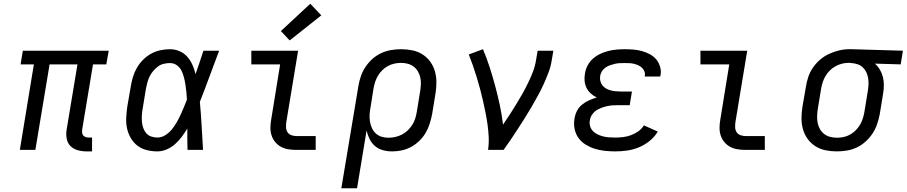

<svg xmlns="http://www.w3.org/2000/svg" viewBox="-20 -801 4845 1026"><path d="M442 8Q418 8 395 1.5Q372 -5 356.5 -20.5Q341 -36 336.5 -60Q332 -84 336 -108L394 -457H245L169 0H86L161 -457H90L102 -530H561L548 -457H477L419 -108Q418 -99 419 -91Q420 -83 425 -77Q430 -71 438 -68.5Q446 -66 455 -66H472V8Z M821 8Q792 8 764 1Q736 -6 714.5 -22.5Q693 -39 679 -63Q665 -87 659 -114.5Q653 -142 654.5 -171.5Q656 -201 660 -230L679 -340Q683 -365 690.5 -390Q698 -415 711.5 -438.5Q725 -462 744.5 -481.5Q764 -501 787.5 -514Q811 -527 837 -532.5Q863 -538 888 -538Q915 -538 939.5 -527.5Q964 -517 981 -497.5Q998 -478 1008.5 -454Q1019 -430 1025 -405Q1036 -436 1046.5 -467.5Q1057 -499 1067 -530H1151Q1125 -462 1100 -393.5Q1075 -325 1048 -257Q1054 -193 1057.5 -128.5Q1061 -64 1065 0H982Q981 -29 981 -57.5Q981 -86 981 -114Q967 -91 951 -69.5Q935 -48 915 -30.5Q895 -13 870.5 -2.5Q846 8 821 8ZM821 -66Q843 -66 863 -78.5Q883 -91 897.5 -108.5Q912 -126 923.5 -146Q935 -166 944.5 -186.5Q954 -207 962.5 -227.5Q971 -248 979 -269Q978 -289 976 -309Q974 -329 971 -348.5Q968 -368 963 -387.5Q958 -407 949.5 -424Q941 -441 925 -452.5Q909 -464 888 -464Q872 -464 855 -460Q838 -456 824 -445.5Q810 -435 798.5 -421.5Q787 -408 779.5 -392.5Q772 -377 767.5 -360.5Q763 -344 760 -328L742 -218Q739 -201 738 -183.5Q737 -166 738.5 -149.5Q740 -133 745.5 -117Q751 -101 761.5 -89Q772 -77 788 -71.5Q804 -66 821 -66Z M1563 0Q1541 0 1520 -3.5Q1499 -7 1481.5 -16.5Q1464 -26 1451 -41.5Q1438 -57 1431.5 -76.5Q1425 -96 1425 -117.5Q1425 -139 1429 -161L1477 -457H1323V-530H1573L1510 -149Q1508 -135 1508.5 -120.5Q1509 -106 1516 -95Q1523 -84 1536 -79Q1549 -74 1563 -74H1667V0ZM1528 -585 1481 -635 1638 -781 1697 -719Z M1804 205 1895 -340Q1899 -366 1908 -392.5Q1917 -419 1932.5 -442.5Q1948 -466 1969.5 -485.5Q1991 -505 2017 -517Q2043 -529 2070 -533.5Q2097 -538 2123 -538Q2154 -538 2183.5 -532Q2213 -526 2237.5 -510.5Q2262 -495 2279 -471.5Q2296 -448 2304 -420Q2312 -392 2312 -361.5Q2312 -331 2307 -300L2289 -190Q2284 -165 2276 -139.5Q2268 -114 2254.5 -91Q2241 -68 2221 -48.5Q2201 -29 2177 -16Q2153 -3 2127.5 2.5Q2102 8 2076 8Q2050 8 2026 1.5Q2002 -5 1984 -20.5Q1966 -36 1955 -58Q1944 -80 1939 -104L1888 205ZM2056 -65Q2074 -65 2092 -69Q2110 -73 2127 -81.5Q2144 -90 2158 -103.5Q2172 -117 2182.5 -133Q2193 -149 2198.5 -166.5Q2204 -184 2207 -202L2225 -312Q2228 -331 2229 -350Q2230 -369 2226 -386.5Q2222 -404 2213 -419.5Q2204 -435 2190 -445.5Q2176 -456 2158.5 -460.5Q2141 -465 2122 -465Q2105 -465 2087 -461Q2069 -457 2052.5 -448Q2036 -439 2022.5 -425.5Q2009 -412 1999.5 -396Q1990 -380 1984.5 -362.5Q1979 -345 1976 -328L1960 -227Q1956 -208 1955 -189Q1954 -170 1957 -151.5Q1960 -133 1967.5 -116.5Q1975 -100 1988 -88Q2001 -76 2018.5 -70.5Q2036 -65 2056 -65Z M2588 0Q2593 -34 2591.5 -67.5Q2590 -101 2585.5 -134Q2581 -167 2574.5 -199Q2568 -231 2561 -262.5Q2554 -294 2545.5 -325.5Q2537 -357 2527.5 -388Q2518 -419 2507.5 -449.5Q2497 -480 2485 -510L2561 -538Q2581 -490 2597 -440.5Q2613 -391 2626.5 -340.5Q2640 -290 2651 -238.5Q2662 -187 2668 -135Q2687 -162 2704.5 -189.5Q2722 -217 2739 -244.5Q2756 -272 2772 -300.5Q2788 -329 2802 -358Q2816 -387 2827.5 -416.5Q2839 -446 2844 -477L2853 -530H2937L2928 -477Q2923 -445 2911 -413.5Q2899 -382 2885 -351Q2871 -320 2854.5 -290Q2838 -260 2821 -230.5Q2804 -201 2785.5 -172Q2767 -143 2748.5 -114Q2730 -85 2710.5 -56.5Q2691 -28 2671 0Z M3268 8Q3240 8 3212 5Q3184 2 3158.5 -6Q3133 -14 3110 -28Q3087 -42 3071.5 -63.5Q3056 -85 3050.5 -112Q3045 -139 3050 -167Q3053 -188 3063 -208Q3073 -228 3090.5 -242Q3108 -256 3128 -265Q3148 -274 3169 -280Q3152 -288 3137.5 -301Q3123 -314 3114.5 -331Q3106 -348 3104 -368Q3102 -388 3106 -408Q3109 -430 3120 -451Q3131 -472 3148.5 -487.5Q3166 -503 3187.5 -513Q3209 -523 3230.5 -528.5Q3252 -534 3274 -536Q3296 -538 3318 -538Q3342 -538 3365.5 -536Q3389 -534 3410.5 -528Q3432 -522 3452 -511.5Q3472 -501 3486 -484.5Q3500 -468 3507 -445.5Q3514 -423 3510 -400Q3509 -398 3508.5 -396Q3508 -394 3508 -392H3425Q3425 -393 3425.5 -394Q3426 -395 3426 -396Q3428 -408 3423.5 -419.5Q3419 -431 3410.5 -439Q3402 -447 3391 -452Q3380 -457 3368 -460Q3356 -463 3343.5 -463.5Q3331 -464 3318 -464Q3305 -464 3292 -463.5Q3279 -463 3266 -460Q3253 -457 3240 -452.5Q3227 -448 3215.5 -440Q3204 -432 3196.5 -420Q3189 -408 3187 -395Q3185 -382 3188 -368.5Q3191 -355 3199 -345Q3207 -335 3218 -328.5Q3229 -322 3241.5 -318.5Q3254 -315 3268 -313.5Q3282 -312 3295 -312H3357L3345 -239H3283Q3268 -239 3253 -238Q3238 -237 3223 -233.5Q3208 -230 3193 -224.5Q3178 -219 3165 -210Q3152 -201 3143 -187Q3134 -173 3132 -158Q3129 -142 3133.5 -126.5Q3138 -111 3149 -100Q3160 -89 3174 -82.5Q3188 -76 3203.5 -72Q3219 -68 3235.5 -67Q3252 -66 3268 -66Q3289 -66 3310 -68.5Q3331 -71 3351.5 -78.5Q3372 -86 3390.5 -99Q3409 -112 3421 -131L3495 -98Q3478 -69 3451 -47.5Q3424 -26 3393.5 -13.5Q3363 -1 3331 3.5Q3299 8 3268 8Z M3963 0Q3941 0 3920 -3.5Q3899 -7 3881.5 -16.5Q3864 -26 3851 -41.5Q3838 -57 3831.5 -76.5Q3825 -96 3825 -117.5Q3825 -139 3829 -161L3877 -457H3723V-530H3973L3910 -149Q3908 -135 3908.5 -120.5Q3909 -106 3916 -95Q3923 -84 3936 -79Q3949 -74 3963 -74H4067V0Z M4452 8Q4421 8 4391.5 2Q4362 -4 4337.5 -19.5Q4313 -35 4296 -58.5Q4279 -82 4271 -110Q4263 -138 4263 -168.5Q4263 -199 4268 -230L4287 -340Q4291 -366 4300 -392Q4309 -418 4325.5 -441.5Q4342 -465 4364 -483.5Q4386 -502 4411.5 -513.5Q4437 -525 4463.5 -531.5Q4490 -538 4517 -538Q4521 -538 4525 -538Q4529 -538 4533 -538L4805 -530L4793 -457L4655 -461Q4671 -447 4682 -428.5Q4693 -410 4698 -389.5Q4703 -369 4703 -346Q4703 -323 4699 -300L4681 -190Q4676 -164 4667 -137.5Q4658 -111 4642.5 -87.5Q4627 -64 4605.5 -44.5Q4584 -25 4558.5 -13Q4533 -1 4505.5 3.5Q4478 8 4452 8ZM4453 -65Q4471 -65 4489 -69Q4507 -73 4523 -82Q4539 -91 4552.5 -104.5Q4566 -118 4575.5 -134Q4585 -150 4590.5 -167.5Q4596 -185 4599 -202L4617 -312Q4620 -330 4621 -347.5Q4622 -365 4619.5 -381.5Q4617 -398 4610 -413.5Q4603 -429 4591 -440.5Q4579 -452 4563 -457.5Q4547 -463 4530 -464L4521 -465Q4518 -465 4516 -465Q4514 -465 4512 -465Q4494 -465 4476.5 -460Q4459 -455 4443 -446Q4427 -437 4414 -424Q4401 -411 4391.5 -395Q4382 -379 4376.5 -362Q4371 -345 4368 -328L4350 -218Q4347 -199 4346.5 -180Q4346 -161 4349.5 -143.5Q4353 -126 4362 -110.5Q4371 -95 4385 -84.5Q4399 -74 4416.5 -69.5Q4434 -65 4453 -65Z"/></svg>

Font: Iosevka Slab Extended
Style: Italic
Weight: 400
Width: 7
Italic angle: -9°
Monospace: yes
Designer: Belleve Invis
Foundry: Belleve Invis
Version: Version 11.1.0; ttfautohint (v1.8.3)